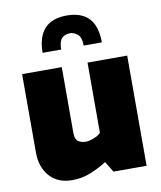

<svg xmlns="http://www.w3.org/2000/svg" viewBox="-87 -849 774 925"><g transform="rotate(-10 300.0 -387.0)"><path d="M192 6Q122 6 82 -38.5Q42 -83 42 -156V-539H236V-217Q236 -186 251 -175.5Q266 -165 289 -165Q304 -165 327.5 -174Q351 -183 362 -196V-539H556V0H394L362 -52Q328 -30 284.5 -12Q241 6 192 6ZM303 -780Q350 -780 382.5 -762.5Q415 -745 431 -710Q447 -675 447 -623H358Q358 -663 340.5 -678Q323 -693 303 -693Q278 -693 263 -677.5Q248 -662 248 -623H157Q157 -675 173.5 -710Q190 -745 222 -762.5Q254 -780 303 -780Z"/></g></svg>

Font: Exo Thin Black
Style: Regular
Weight: 900
Version: Version 2.000